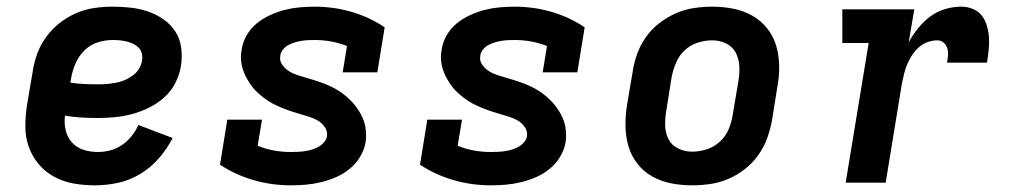

<svg xmlns="http://www.w3.org/2000/svg" viewBox="-20 -548 3040 576"><path d="M265 8Q232 8 201 2.5Q170 -3 143 -17.5Q116 -32 96.5 -55Q77 -78 66.5 -107Q56 -136 56 -168Q56 -200 61 -233L78 -333Q82 -360 91.5 -386.5Q101 -413 118.5 -437Q136 -461 159 -479Q182 -497 208.5 -508.5Q235 -520 262.5 -524Q290 -528 317 -528Q345 -528 372 -525Q399 -522 424 -513.5Q449 -505 470.5 -490Q492 -475 506 -453.5Q520 -432 523.5 -405Q527 -378 523 -351Q519 -325 506.5 -300Q494 -275 473.5 -256.5Q453 -238 428 -225.5Q403 -213 377 -206Q351 -199 325 -196.5Q299 -194 273 -194Q248 -194 223.5 -195.5Q199 -197 175 -201Q172 -179 177 -157.5Q182 -136 196 -120.5Q210 -105 230.5 -98.5Q251 -92 274 -92Q292 -92 311 -97Q330 -102 346 -113Q362 -124 374.5 -139.5Q387 -155 395 -173L498 -134Q481 -101 456.5 -73Q432 -45 400.5 -26Q369 -7 334 0.5Q299 8 265 8ZM274 -295Q287 -295 300 -296Q313 -297 326.5 -299.5Q340 -302 352.5 -307Q365 -312 377 -320.5Q389 -329 396.5 -341Q404 -353 406 -366Q408 -377 405.5 -387.5Q403 -398 396 -405Q389 -412 379.5 -416.5Q370 -421 360 -423.5Q350 -426 339.5 -427Q329 -428 318 -428Q296 -428 273.5 -421Q251 -414 234 -397.5Q217 -381 207.5 -359.5Q198 -338 194 -317L191 -300Q211 -297 232 -296Q253 -295 274 -295Z M853 8Q794 8 739.5 -8Q685 -24 640 -54L662 -189H766L753 -111Q776 -101 801.5 -96.5Q827 -92 853 -92Q863 -92 873.5 -92.5Q884 -93 894.5 -94.5Q905 -96 915 -99Q925 -102 934.5 -107Q944 -112 951.5 -120.5Q959 -129 961 -139Q963 -154 954.5 -166.5Q946 -179 934 -186Q922 -193 908 -197.5Q894 -202 880 -206Q866 -210 852.5 -214.5Q839 -219 825.5 -224.5Q812 -230 799.5 -236.5Q787 -243 775.5 -251.5Q764 -260 753.5 -269.5Q743 -279 735 -290Q727 -301 720 -313.5Q713 -326 708.5 -340Q704 -354 703 -368.5Q702 -383 705 -399Q708 -421 720 -442Q732 -463 750.5 -478Q769 -493 791 -503Q813 -513 835 -518.5Q857 -524 879.5 -526Q902 -528 924 -528Q982 -528 1036 -512Q1090 -496 1134 -466L1112 -331H1008L1021 -410Q998 -419 974 -423.5Q950 -428 925 -428Q915 -428 904.5 -427.5Q894 -427 884.5 -425.5Q875 -424 865 -421Q855 -418 845.5 -413Q836 -408 829 -399.5Q822 -391 821 -381Q818 -366 826.5 -354Q835 -342 847 -334.5Q859 -327 873 -322.5Q887 -318 901 -314Q915 -310 929 -305.5Q943 -301 956.5 -295.5Q970 -290 982.5 -283.5Q995 -277 1006.5 -268.5Q1018 -260 1028 -250.5Q1038 -241 1046.5 -230Q1055 -219 1062 -206.5Q1069 -194 1073 -180.5Q1077 -167 1078 -152Q1079 -137 1077 -122Q1073 -99 1060.5 -78Q1048 -57 1029 -41.5Q1010 -26 988 -16.5Q966 -7 943.5 -1.5Q921 4 898 6Q875 8 853 8Z M1453 8Q1394 8 1339.5 -8Q1285 -24 1240 -54L1262 -189H1366L1353 -111Q1376 -101 1401.5 -96.5Q1427 -92 1453 -92Q1463 -92 1473.5 -92.5Q1484 -93 1494.5 -94.5Q1505 -96 1515 -99Q1525 -102 1534.5 -107Q1544 -112 1551.5 -120.5Q1559 -129 1561 -139Q1563 -154 1554.5 -166.5Q1546 -179 1534 -186Q1522 -193 1508 -197.5Q1494 -202 1480 -206Q1466 -210 1452.5 -214.5Q1439 -219 1425.5 -224.5Q1412 -230 1399.5 -236.5Q1387 -243 1375.5 -251.5Q1364 -260 1353.5 -269.5Q1343 -279 1335 -290Q1327 -301 1320 -313.5Q1313 -326 1308.5 -340Q1304 -354 1303 -368.5Q1302 -383 1305 -399Q1308 -421 1320 -442Q1332 -463 1350.5 -478Q1369 -493 1391 -503Q1413 -513 1435 -518.5Q1457 -524 1479.5 -526Q1502 -528 1524 -528Q1582 -528 1636 -512Q1690 -496 1734 -466L1712 -331H1608L1621 -410Q1598 -419 1574 -423.5Q1550 -428 1525 -428Q1515 -428 1504.5 -427.5Q1494 -427 1484.5 -425.5Q1475 -424 1465 -421Q1455 -418 1445.5 -413Q1436 -408 1429 -399.5Q1422 -391 1421 -381Q1418 -366 1426.5 -354Q1435 -342 1447 -334.5Q1459 -327 1473 -322.5Q1487 -318 1501 -314Q1515 -310 1529 -305.5Q1543 -301 1556.5 -295.5Q1570 -290 1582.5 -283.5Q1595 -277 1606.5 -268.5Q1618 -260 1628 -250.5Q1638 -241 1646.5 -230Q1655 -219 1662 -206.5Q1669 -194 1673 -180.5Q1677 -167 1678 -152Q1679 -137 1677 -122Q1673 -99 1660.5 -78Q1648 -57 1629 -41.5Q1610 -26 1588 -16.5Q1566 -7 1543.5 -1.5Q1521 4 1498 6Q1475 8 1453 8Z M2056 8Q2024 8 1993.5 2Q1963 -4 1937 -18.5Q1911 -33 1892.5 -56.5Q1874 -80 1865.5 -109Q1857 -138 1856.5 -169.5Q1856 -201 1861 -233L1878 -333Q1882 -360 1891.5 -386.5Q1901 -413 1918 -437Q1935 -461 1958.5 -479Q1982 -497 2008.5 -508.5Q2035 -520 2062.5 -524Q2090 -528 2117 -528Q2149 -528 2179.5 -522Q2210 -516 2236 -501.5Q2262 -487 2281 -463.5Q2300 -440 2308.5 -411Q2317 -382 2317.5 -350.5Q2318 -319 2312 -287L2296 -187Q2291 -160 2281.5 -133.5Q2272 -107 2255 -83Q2238 -59 2215 -41Q2192 -23 2165.5 -11.5Q2139 0 2111 4Q2083 8 2056 8ZM2056 -93Q2078 -93 2100 -100Q2122 -107 2139.5 -123Q2157 -139 2166 -160.5Q2175 -182 2178 -203L2195 -303Q2199 -326 2198 -348.5Q2197 -371 2187.5 -389.5Q2178 -408 2158.5 -417.5Q2139 -427 2117 -427Q2095 -427 2073 -420Q2051 -413 2034 -397Q2017 -381 2008 -359.5Q1999 -338 1995 -317L1979 -217Q1975 -194 1975.5 -171.5Q1976 -149 1985.5 -130.5Q1995 -112 2014.5 -102.5Q2034 -93 2056 -93Z M2517 0 2586 -419H2507V-520H2723L2706 -421Q2718 -443 2734.5 -463.5Q2751 -484 2771.5 -499Q2792 -514 2816 -521Q2840 -528 2864 -528Q2882 -528 2899 -521Q2916 -514 2926 -500.5Q2936 -487 2941 -469.5Q2946 -452 2947 -434Q2948 -416 2946 -397.5Q2944 -379 2941 -360H2821Q2823 -371 2824 -382Q2825 -393 2822 -403Q2819 -413 2811 -420Q2803 -427 2792 -427Q2778 -427 2763.5 -422Q2749 -417 2737 -406.5Q2725 -396 2716.5 -383Q2708 -370 2702 -356Q2696 -342 2692.5 -327.5Q2689 -313 2686 -299L2637 0Z"/></svg>

Font: Iosevka HT Extended
Style: Bold Italic
Weight: 700
Width: 7
Italic angle: -9°
Monospace: yes
Designer: Belleve Invis
Foundry: Belleve Invis
Version: Version 32.3.0; ttfautohint (v1.8.4)